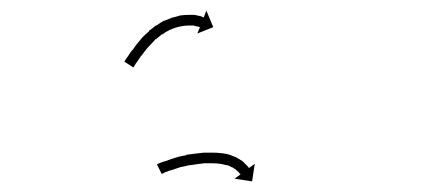

<svg xmlns="http://www.w3.org/2000/svg" viewBox="-20 -581 816 361"><path d="M277 -273Q277 -273 277 -273Q277 -273 277 -273Q277 -273 277 -273Q277 -273 277 -273Q279 -274 282 -275Q282 -275 282 -275Q282 -275 282 -275Q282 -275 282 -275Q282 -275 282 -275Q286 -277 291 -278Q291 -278 291 -278Q291 -278 291 -278Q291 -278 291 -278Q291 -278 291 -278Q296 -280 302 -282Q302 -282 302 -282Q302 -282 302 -282Q302 -282 302 -282Q302 -282 302 -282Q308 -284 315 -286Q315 -286 315 -286Q315 -286 315 -286Q315 -286 315 -286Q315 -286 315 -286Q322 -288 330 -289Q330 -289 330 -289Q330 -289 330 -289Q330 -290 330 -290Q330 -290 330 -290Q338 -291 346 -292Q346 -292 346 -292Q346 -292 346 -292Q346 -292 346 -292Q346 -292 346 -292Q354 -293 363 -294Q363 -294 363 -294Q363 -294 363 -294Q363 -294 363 -294Q363 -294 363 -294Q371 -294 380 -294Q380 -294 380 -294Q380 -294 380 -294Q380 -294 380 -294Q380 -294 380 -294Q388 -294 396 -293Q396 -293 396 -293Q396 -293 396 -293Q397 -293 397 -293Q397 -293 397 -293Q405 -292 412 -290Q412 -290 412 -290Q412 -290 412 -290Q412 -290 412 -290Q412 -290 412 -290Q419 -287 425 -285Q425 -285 425 -284.5Q425 -284 425 -284Q426 -284 426 -284Q426 -284 426 -284Q431 -281 436 -278Q436 -278 436 -278Q436 -278 436 -278Q436 -278 436 -278Q436 -278 436 -278Q440 -274 443 -271Q443 -271 443 -271Q443 -271 443 -271Q443 -271 443 -271Q443 -271 443 -271Q445 -269 447 -267Q447 -267 447 -267Q447 -267 447 -267Q447 -266 447 -266Q447 -266 447 -266Q448 -266 448 -265L459 -273L454 -240L421 -245L432 -253Q432 -254 431 -255Q431 -255 431 -254.5Q431 -254 431 -254Q431 -254 431 -254Q431 -254 431 -254Q430 -256 428 -258Q428 -258 428 -258Q428 -258 429 -258Q429 -258 429 -257.5Q429 -257 429 -257Q426 -260 423 -262Q423 -262 423.5 -262Q424 -262 424 -262Q424 -262 424 -262Q424 -262 424 -262Q420 -264 416 -267Q416 -267 416 -267Q416 -267 416 -267Q416 -267 416.5 -266.5Q417 -266 417 -266Q412 -269 406 -271Q406 -271 406 -271Q406 -271 406 -271Q406 -270 406.5 -270Q407 -270 407 -270Q400 -272 394 -273Q394 -273 394 -273Q394 -273 394 -273Q394 -273 394 -273Q394 -273 394 -273Q387 -274 379 -274Q379 -274 379 -274Q379 -274 379 -274Q379 -274 379.5 -274Q380 -274 380 -274Q372 -274 364 -274Q364 -274 364 -274Q364 -274 364 -274Q364 -274 364 -274Q364 -274 364 -274Q356 -273 348 -272Q348 -272 348.5 -272Q349 -272 349 -272Q349 -272 349 -272Q349 -272 349 -272Q341 -271 334 -270Q334 -270 334 -270Q334 -270 334 -270Q334 -270 334 -270Q334 -270 334 -270Q327 -268 320 -267Q320 -267 320 -267Q320 -267 320 -267Q320 -267 320 -267Q320 -267 320 -267Q314 -265 308 -263Q308 -263 308 -263Q308 -263 308 -263Q308 -263 308 -263Q308 -263 308 -263Q303 -261 298 -260Q298 -260 298 -260Q298 -260 298 -260Q298 -260 298 -260Q298 -260 298 -260Q294 -258 290 -257Q290 -257 290 -257Q290 -257 290 -257Q290 -257 290 -257Q290 -257 290 -257Q288 -255 286 -255Q286 -255 286 -255Q286 -255 286 -255Q286 -255 286 -255Q286 -255 286 -255Q285 -254 284 -254L275 -272Q276 -272 277 -273ZM215 -467Q216 -469 218 -472Q221 -475 223 -479Q223 -479 223 -479Q223 -479 223 -479Q223 -479 223 -479Q223 -479 223 -479Q226 -484 230 -488Q230 -488 230 -488Q230 -488 230 -488Q230 -488 230 -488Q230 -488 230 -488Q234 -494 238 -499Q238 -499 238 -499Q238 -499 238 -499Q238 -499 238 -499Q238 -499 238 -499Q243 -505 248 -511Q248 -511 248 -511Q248 -511 248 -511Q248 -511 248 -511Q248 -511 248 -511Q254 -517 260 -522Q260 -522 260 -522Q260 -522 260 -522Q260 -522 260 -522.5Q260 -523 260 -523Q267 -528 273 -533Q273 -533 273.5 -533Q274 -533 274 -533Q274 -533 274 -533Q274 -533 274 -533Q281 -538 288 -542Q288 -542 288.5 -542Q289 -542 289 -542Q289 -542 289 -542Q289 -542 289 -542Q296 -545 304 -548Q304 -548 304 -548Q304 -548 304 -548Q304 -548 304.5 -548Q305 -548 305 -548Q312 -550 319 -552Q319 -552 319.5 -552Q320 -552 320 -552Q320 -552 320 -552Q320 -552 320 -552Q327 -553 334 -553Q334 -553 334 -553Q334 -553 334 -553Q334 -553 334 -553Q334 -553 334 -553Q340 -553 346 -553Q346 -553 346 -553Q346 -553 346 -553Q346 -553 346 -553Q346 -553 346 -553Q351 -552 355 -551Q355 -551 355 -551Q355 -551 355 -551Q355 -551 355.5 -551Q356 -551 356 -551Q359 -550 361 -549Q361 -549 361 -549Q361 -549 361 -549Q361 -549 361 -549Q361 -549 361 -549Q362 -549 363 -548L368 -561L381 -530L351 -518L356 -530Q355 -530 354 -530Q354 -530 354 -530Q354 -530 354 -530Q354 -530 354.5 -530Q355 -530 355 -530Q353 -531 350 -532Q350 -532 350 -532Q350 -532 350 -532Q351 -532 351 -531.5Q351 -531 351 -531Q348 -532 344 -533Q344 -533 344 -533Q344 -533 344 -533Q344 -533 344 -533Q344 -533 344 -533Q340 -533 334 -533Q334 -533 334 -533Q334 -533 334 -533Q335 -533 335 -533Q335 -533 335 -533Q329 -533 323 -532Q323 -532 323 -532Q323 -532 323 -532Q323 -532 323 -532Q323 -532 323 -532Q317 -531 310 -529Q310 -529 310 -529Q310 -529 310 -529Q310 -529 310 -529Q310 -529 310 -529Q304 -527 297 -524Q297 -524 297 -524Q297 -524 297 -524Q297 -524 297.5 -524Q298 -524 298 -524Q291 -521 285 -516Q285 -516 285 -516Q285 -516 285 -517Q285 -517 285 -517Q285 -517 285 -517Q279 -512 273 -507Q273 -507 273 -507Q273 -507 273 -507Q273 -507 273 -507.5Q273 -508 273 -508Q268 -502 263 -497Q263 -497 263 -497Q263 -497 263 -497Q263 -497 263 -497Q263 -497 263 -497Q258 -492 254 -487Q254 -487 254 -487Q254 -487 254 -487Q254 -487 254 -487Q254 -487 254 -487Q250 -482 246 -476Q246 -476 246 -476Q246 -476 246 -477Q246 -477 246 -477Q246 -477 246 -477Q243 -472 240 -468Q240 -468 240 -468Q240 -468 240 -468Q240 -468 240 -468Q240 -468 240 -468Q237 -464 235 -461Q233 -458 232 -456Q231 -455 231 -454L214 -465Q214 -466 215 -467Z"/></svg>

Font: FRB American Cursive Just Arrows Thin
Style: Italic
Weight: 100
Italic angle: -25°
Version: Version 2.0;Modular Font Editor K font №1